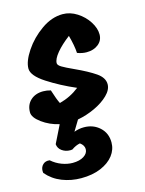

<svg xmlns="http://www.w3.org/2000/svg" viewBox="-134 -641 768 1017"><g transform="rotate(-15 250.5 -132.5)"><path d="M214 -322Q214 -311 233 -299.5Q252 -288 296 -268Q366 -236 406 -208.5Q446 -181 446 -145Q446 -115 416.5 -86Q387 -57 341 -35.5Q295 -14 246 -5L211 53Q237 43 265 43Q316 43 351 75Q386 107 386 158Q386 197 361.5 229Q337 261 291 280.5Q245 300 183 300Q128 300 78.5 280.5Q29 261 -5 221Q-6 217 -6 210Q-6 189 8 175.5Q22 162 45 165Q70 187 100.5 198.5Q131 210 160 210Q198 210 221.5 195Q245 180 245 157Q245 136 223 120Q200 124 176 141L165 142Q139 142 119.5 128Q100 114 98 91L146 -6Q93 -18 51.5 -48.5Q10 -79 10 -107Q10 -148 36.5 -172.5Q63 -197 106 -197Q126 -197 147 -191Q164 -137 176 -114Q237 -130 285 -168Q201 -204 131.5 -249Q62 -294 62 -333Q62 -373 99 -428.5Q136 -484 193.5 -524.5Q251 -565 311 -565Q352 -565 389.5 -541Q427 -517 450 -481Q473 -445 473 -411Q473 -378 447.5 -357.5Q422 -337 383 -337Q358 -337 332 -347Q330 -387 314 -445Q269 -411 241.5 -378Q214 -345 214 -322Z"/></g></svg>

Font: Mogra
Style: Regular
Weight: 400
Designer: Lipi Raval
Foundry: Lipi Raval
Version: Version 1.002;PS 1.002;hotconv 1.0.88;makeotf.lib2.5.647800;